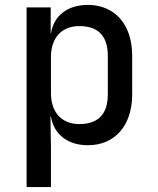

<svg xmlns="http://www.w3.org/2000/svg" viewBox="-20 -580 640 780"><path d="M88 180H187V21L185 -106H187C199 -34 255 10 337 10C447 10 517 -70 517 -197V-354C517 -481 446 -560 337 -560C254 -560 198 -516 187 -444H186V-550H88ZM302 -76C231 -76 187 -123 187 -202V-348C187 -427 231 -474 302 -474C375 -474 418 -438 418 -353V-197C418 -112 375 -76 302 -76Z"/></svg>

Font: JetBrains Mono Medium
Style: Regular
Weight: 436
Monospace: yes
Designer: Philipp Nurullin, Konstantin Bulenkov
Foundry: JetBrains
Version: Version 2.305